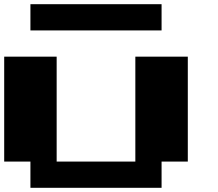

<svg xmlns="http://www.w3.org/2000/svg" viewBox="-20 -1020 1040 915"><path d="M125 -875V-1000H750V-875ZM125 -125V-250H0V-750H250V-250H625V-750H875V-250H750V-125Z"/></svg>

Font: Press Start 2P
Style: Regular
Weight: 400
Designer: CodeMan38
Foundry: CodeMan38
Version: Version 3.000